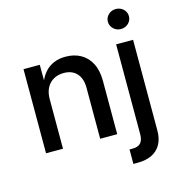

<svg xmlns="http://www.w3.org/2000/svg" viewBox="-134 -869 1109 1191"><g transform="rotate(-15 420.5 -273.5)"><path d="M177.7 -317.9V0H68.8V-540H173.3L173.8 -407.2H160.6Q184.6 -479.5 229.7 -513.4Q274.9 -547.4 339.8 -547.4Q395 -547.4 437 -523.9Q479 -500.5 502.4 -454.8Q525.9 -409.2 525.9 -341.8V0H416.5V-328.1Q416.5 -386.7 386.5 -419.7Q356.4 -452.6 303.2 -452.6Q267.1 -452.6 238.8 -437.3Q210.4 -421.9 194.1 -391.8Q177.7 -361.8 177.7 -317.9ZM663.6 -540H772.5V40Q772.9 93.3 752.9 129.9Q732.9 166.5 694.8 185.3Q656.7 204.1 601.6 204.1H575.2V111.3H594.7Q631.3 111.3 647.5 92.5Q663.6 73.7 663.6 36.6ZM717.8 -624Q689.9 -624 670.2 -642.8Q650.4 -661.6 650.4 -688.5Q650.4 -715.3 670.2 -733.9Q689.9 -752.4 717.8 -752.4Q746.1 -752.4 765.9 -733.9Q785.6 -715.3 785.6 -688.5Q785.6 -661.6 765.9 -642.8Q746.1 -624 717.8 -624Z"/></g></svg>

Font: V-Inter
Style: Medium-500
Weight: 500
Designer: Rasmus Andersson
Foundry: rsms
Version: Version 4.000;git-4146feb